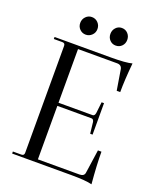

<svg xmlns="http://www.w3.org/2000/svg" viewBox="-147 -878 801 975"><g transform="rotate(20 253.5 -390.5)"><path d="M179 -790Q199 -790 212.5 -776Q226 -762 226 -742Q226 -722 212 -708.5Q198 -695 179 -695Q160 -695 146.5 -708.5Q133 -722 133 -742Q133 -762 146.5 -776Q160 -790 179 -790ZM341 -695Q322 -695 309 -708.5Q296 -722 296 -742Q296 -762 309 -776Q322 -790 341 -790Q361 -790 374 -776Q387 -762 387 -742Q387 -722 374 -708.5Q361 -695 341 -695ZM467 9Q433 0 356 0H35V-11H81Q96 -11 96 -26V-604Q96 -619 81 -619H35V-630H342Q419 -630 453 -639Q444 -545 444 -481H425L407 -591Q403 -613 379 -613H168V-323H352Q363 -323 366 -339L373 -400H386V-230H373L366 -292Q363 -306 352 -306H168V-17H393Q419 -17 421 -39L439 -164H458Q458 -94 467 9Z"/></g></svg>

Font: Arapey Regular-Display
Style: Regular
Weight: 400
Designer: Eduardo Rodriguez Tunni
Foundry: Eduardo Rodriguez Tunni
Version: Version 4.000